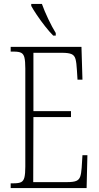

<svg xmlns="http://www.w3.org/2000/svg" viewBox="-20 -951 500 971"><path d="M34 0V-24H51Q75 -24 87 -30Q99 -36 103.5 -54Q108 -72 108 -108V-605Q108 -642 103.5 -660Q99 -678 87 -684Q75 -690 51 -690H34V-714H392L397 -548H372L369 -596Q367 -633 362 -652Q357 -671 341.5 -677.5Q326 -684 294 -684H149V-389H339V-359H149L148 -30H320Q351 -30 365.5 -36Q380 -42 385.5 -57.5Q391 -73 393 -102L397 -166H422L418 0ZM249 -771Q231 -789 208.5 -817.5Q186 -846 166.5 -875Q147 -904 138 -921V-931H192Q204 -897 224 -855Q244 -813 262 -784V-771Z"/></svg>

Font: Noto Serif ExtraCondensed ExtraLight
Style: Regular
Weight: 200
Width: 2
Designer: Monotype Design Team
Foundry: Monotype Imaging Inc.
Version: Version 2.015